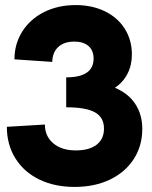

<svg xmlns="http://www.w3.org/2000/svg" viewBox="-20 -727 600 757"><path d="M7 -227 157 -236Q157 -190 190 -162Q223 -134 279 -134Q332 -134 361 -156.5Q390 -179 390 -220Q390 -264 354.5 -284Q319 -304 241 -304V-422Q349 -422 349 -496Q349 -528 329 -545.5Q309 -563 273 -563Q233 -563 210 -542Q187 -521 186 -483L37 -493Q37 -554 68 -603Q99 -652 154 -679.5Q209 -707 278 -707Q343 -707 393.5 -682.5Q444 -658 472 -613.5Q500 -569 500 -512Q500 -470 482.5 -436Q465 -402 433 -381Q486 -359 513.5 -317Q541 -275 541 -219Q541 -152 507.5 -100Q474 -48 413.5 -19Q353 10 274 10Q195 10 134.5 -19.5Q74 -49 40.5 -103Q7 -157 7 -227Z"/></svg>

Font: Hanken Grotesk Black
Style: Regular
Weight: 900
Designer: Alfredo Marco Pradil
Foundry: Hanken Design Co.
Version: Version 3.014